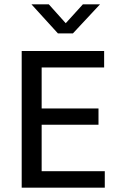

<svg xmlns="http://www.w3.org/2000/svg" viewBox="-20 -865 541 885"><path d="M80 -630H460V-554H172V-365H434V-290H172V-76H463V0H80ZM125 -845H205L283 -758L362 -845H441L316 -711H247Z"/></svg>

Font: Mukta Mahee
Style: Regular
Weight: 400
Designer: Shuchita Grover, Noopur Datye, Girish Dalvi, Yashodeep Gholap
Foundry: Ek Type
Version: Version 2.538;PS 1.000;hotconv 16.6.51;makeotf.lib2.5.65220;